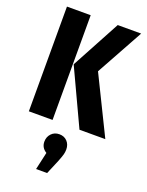

<svg xmlns="http://www.w3.org/2000/svg" viewBox="-183 -782 917 1194"><g transform="rotate(20 276.0 -185.5)"><path d="M203 -693V0H46V-693ZM537 -693 365 -381 552 0H381L208 -370L382 -693ZM346 144Q346 161 341.5 177.5Q337 194 324 227L284 322H211L237 206Q201 184 201 144Q201 112 221.5 90.5Q242 69 274 69Q306 69 326 90Q346 111 346 144Z"/></g></svg>

Font: Fira Sans Extra Condensed
Style: Bold
Weight: 700
Width: 1
Designer: Carrois Corporate & Edenspiekermann AG
Foundry: Carrois Corporate GbR & Edenspiekermann AG
Version: Version 4.203